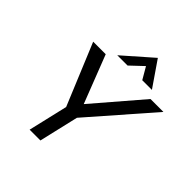

<svg xmlns="http://www.w3.org/2000/svg" viewBox="-240 -1074 1236 1236"><g transform="rotate(45 378.5 -455.5)"><path d="M289.1 -737.8 485.8 -910.6 604.5 -737.8H516.6L469.2 -819.3L382.8 -737.8ZM229 0 292 -269.5 117.7 -689.9H231.9L358.9 -362.8L639.6 -689.9H757.3L390.1 -269.5L327.1 0Z"/></g></svg>

Font: HK Grotesk Medium Italic
Style: Regular
Weight: 500
Italic angle: -13°
Designer: Alfredo Marco Pradil and Stefan Peev
Foundry: Hanken Design Co.
Version: Version 1.000;PS 001.000;hotconv 1.0.88;makeotf.lib2.5.64775